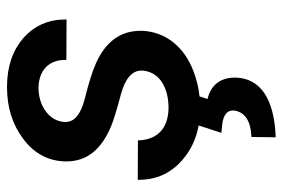

<svg xmlns="http://www.w3.org/2000/svg" viewBox="-149 -429 803 545"><g transform="rotate(-90 252.5 -156.5)"><path d="M323.7 -146.5C317.4 -105 275.9 -79.6 218.8 -79.6C162.1 -80.1 127.9 -109.9 126.5 -166.5L14.6 -167C14.6 -166 14.6 -165 14.6 -164.6C14.6 -114.3 33.2 -72.8 70.8 -40.5C98.1 -16.6 130.9 -1 168.9 5.9L147.9 70.3L175.3 73.2C199.2 77.1 211.4 86.9 211.4 103.5C211.4 105 211.4 106.9 210.9 108.9C205.6 138.2 180.7 153.8 136.2 155.8L135.3 224.6C244.1 220.7 303.2 181.2 304.7 110.4C304.7 109.9 304.7 108.9 304.7 108.4C304.7 69.3 284.7 40.5 244.1 31.2L251.5 8.3C276.4 5.9 299.8 0 322.8 -8.8C391.1 -34.7 434.1 -86.4 437.5 -153.3C437.5 -155.3 437.5 -157.2 437.5 -159.7C437.5 -216.3 406.2 -258.8 344.2 -286.1C322.3 -295.9 289.1 -306.2 244.6 -317.4C200.7 -328.6 178.7 -346.7 178.7 -372.1C178.7 -374.5 178.7 -377.4 179.2 -379.9C182.1 -400.4 192.9 -417 211.4 -429.7C229.5 -442.4 251.5 -448.7 277.3 -448.7C326.2 -447.3 355 -418.5 355 -373C355 -371.6 355 -370.6 355 -369.6L469.7 -369.1C469.7 -370.1 469.7 -371.1 469.7 -372.1C469.7 -420.9 452.1 -460.4 417.5 -491.2C382.3 -522 336.9 -537.6 280.8 -538.1C279.8 -538.1 278.3 -538.1 277.3 -538.1C220.7 -538.1 171.9 -522.9 130.9 -492.2C89.8 -461.4 68.4 -421.9 66.9 -374.5C66.9 -372.6 66.9 -370.6 66.9 -368.7C66.9 -313 99.1 -271.5 164.1 -243.7C181.2 -236.3 212.4 -226.6 257.3 -214.8C302.2 -202.6 324.7 -183.1 324.7 -156.2C324.7 -153.3 324.2 -149.9 323.7 -146.5Z"/></g></svg>

Font: Roboto Medium
Style: Italic
Weight: 500
Italic angle: -12°
Designer: Google
Version: Version 2.137; 2017